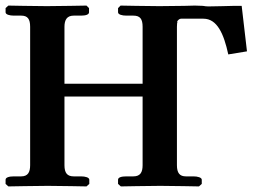

<svg xmlns="http://www.w3.org/2000/svg" viewBox="-20 -667 905 688"><path d="M491 -75C491 -50 483 -35 458 -35H433C414 -35 403 -31 403 -23V-8L413 1C413 1 519 -1 554 -1C593 -1 693 1 693 1L703 -8V-23C703 -31 688 -35 673 -35H646C624 -35 614 -47 614 -75V-571C614 -581 615 -587 616 -589H614C619 -597 624 -600 629 -600H709C758 -600 782 -546 798 -472L865 -483L846 -646C832 -646 796 -646 779 -645C762 -645 746 -644 726 -644C719 -644 714 -645 707 -646C699 -646 688 -647 678 -647L641 -646C611 -646 572 -645 551 -645C512 -645 412 -647 412 -647L403 -638V-623C403 -615 417 -611 433 -611H458C482 -611 491 -599 491 -571V-367H211V-571C211 -596 220 -611 244 -611H270C288 -611 299 -615 299 -623V-638L290 -647C290 -647 184 -645 148 -645C109 -645 10 -647 10 -647L0 -638V-623C0 -615 14 -611 30 -611H56C79 -611 88 -599 88 -571V-75C88 -50 80 -35 56 -35H30C12 -35 0 -31 0 -23V-8L10 1C10 1 116 -1 151 -1C190 -1 290 1 290 1L300 -8V-23C300 -31 286 -35 270 -35H244C221 -35 211 -47 211 -75V-321H491Z"/></svg>

Font: Libertinus Serif Semibold
Style: Regular
Weight: 600
Designer: Philipp H. Poll, Khaled Hosny
Foundry: Caleb Maclennan
Version: Version 7.050;RELEASE